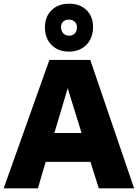

<svg xmlns="http://www.w3.org/2000/svg" viewBox="-27 -1018 745 1038"><path d="M345 -739Q287 -739 251.5 -775Q216 -811 216 -870Q216 -928 252 -963Q288 -998 347 -998Q405 -998 440.5 -963.5Q476 -929 476 -872Q476 -812 440 -775.5Q404 -739 345 -739ZM347 -825Q366 -825 377.5 -837.5Q389 -850 389 -870Q389 -889 377 -900.5Q365 -912 345 -912Q326 -912 314.5 -901Q303 -890 303 -872Q303 -851 315 -838Q327 -825 347 -825ZM-7 0 240 -694H461L698 0H507L462 -143H220L178 0ZM267 -299H414L339 -541Z"/></svg>

Font: Cantarell Extra Bold
Style: Regular
Weight: 800
Designer: Dave Crossland, Nikolaus Waxweiler, Florian Fecher, Jacques Le Bailly, Eben Sorkin, Alexei Vanyashin, Alexios Zavras, Em
Version: Version 0.303